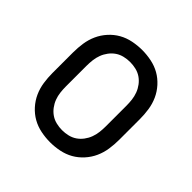

<svg xmlns="http://www.w3.org/2000/svg" viewBox="-145 -655 789 789"><g transform="rotate(45 250.0 -260.0)"><path d="M250 8Q223 8 196 2.5Q169 -3 146 -16Q123 -29 104.5 -49.5Q86 -70 75 -94.5Q64 -119 60 -146Q56 -173 56 -200V-320Q56 -347 60 -374Q64 -401 75 -425.5Q86 -450 104.5 -470.5Q123 -491 146 -504Q169 -517 196 -522.5Q223 -528 250 -528Q277 -528 304 -522.5Q331 -517 354 -504Q377 -491 395.5 -470.5Q414 -450 425 -425.5Q436 -401 440 -374Q444 -347 444 -320V-200Q444 -173 440 -146Q436 -119 425 -94.5Q414 -70 395.5 -49.5Q377 -29 354 -16Q331 -3 304 2.5Q277 8 250 8ZM250 -62Q267 -62 284 -66Q301 -70 315 -79.5Q329 -89 339.5 -103Q350 -117 356 -133Q362 -149 364 -166Q366 -183 366 -200V-320Q366 -337 364 -354Q362 -371 356 -387Q350 -403 339.5 -417Q329 -431 315 -440.5Q301 -450 284 -454Q267 -458 250 -458Q233 -458 216 -454Q199 -450 185 -440.5Q171 -431 160.5 -417Q150 -403 144 -387Q138 -371 136 -354Q134 -337 134 -320V-200Q134 -183 136 -166Q138 -149 144 -133Q150 -117 160.5 -103Q171 -89 185 -79.5Q199 -70 216 -66Q233 -62 250 -62Z"/></g></svg>

Font: Iosevka SS18
Style: Regular
Weight: 400
Monospace: yes
Designer: Belleve Invis
Foundry: Belleve Invis
Version: Version 25.1.1; ttfautohint (v1.8.4)